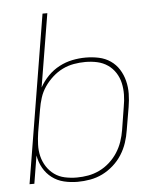

<svg xmlns="http://www.w3.org/2000/svg" viewBox="-53 -781 706 836"><g transform="rotate(-5 300.0 -363.5)"><path d="M253 8Q222 8 193 1Q164 -6 141 -23.5Q118 -41 103.5 -66.5Q89 -92 84 -122L64 0H43L164 -735H185L132 -415Q147 -442 169 -464.5Q191 -487 218.5 -501.5Q246 -516 275.5 -522Q305 -528 334 -528Q364 -528 392 -522Q420 -516 442.5 -500.5Q465 -485 479.5 -462Q494 -439 501 -411.5Q508 -384 507.5 -355Q507 -326 502 -297L485 -197Q481 -170 472 -143Q463 -116 447.5 -91.5Q432 -67 409.5 -47Q387 -27 361.5 -14.5Q336 -2 308 3Q280 8 253 8ZM251 -11Q276 -11 301 -15.5Q326 -20 350 -31.5Q374 -43 394.5 -61.5Q415 -80 429.5 -102.5Q444 -125 452.5 -150Q461 -175 465 -200L481 -300Q486 -326 486.5 -352.5Q487 -379 481.5 -403.5Q476 -428 462.5 -449Q449 -470 428.5 -484Q408 -498 383 -503.5Q358 -509 331 -509Q306 -509 280.5 -504.5Q255 -500 231.5 -488.5Q208 -477 187.5 -458.5Q167 -440 152 -418Q137 -396 129 -371Q121 -346 117 -321L100 -221Q96 -195 95 -168.5Q94 -142 100 -117.5Q106 -93 119.5 -72Q133 -51 153 -36.5Q173 -22 198.5 -16.5Q224 -11 251 -11Z"/></g></svg>

Font: Iosevka Aile Thin
Style: Italic
Weight: 100
Italic angle: -9°
Designer: Belleve Invis
Foundry: Belleve Invis
Version: Version 31.1.0; ttfautohint (v1.8.4)